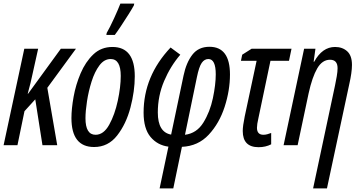

<svg xmlns="http://www.w3.org/2000/svg" viewBox="-20 -807 2001 1067"><path d="M77 0 116 -189 176 -255 216 0H298L243 -319L402 -536H318L136 -286H134Q143 -319 149.5 -345.5Q156 -372 160 -392L192 -536H115L0 0Z M618 -613Q631 -630 652.5 -662.5Q674 -695 694.5 -727.5Q715 -760 724 -777L726 -787H649Q638 -758 614 -705.5Q590 -653 573 -624L571 -613ZM729 -383Q729 -546 605 -546Q542 -546 498.5 -504.5Q455 -463 428 -399.5Q401 -336 389 -269Q377 -202 377 -151Q377 10 503 10Q581 10 631 -54Q681 -118 705 -209.5Q729 -301 729 -383ZM455 -150Q455 -189 463.5 -244.5Q472 -300 489 -354Q506 -408 532.5 -443.5Q559 -479 595 -479Q651 -479 651 -385Q651 -324 634.5 -247Q618 -170 587 -114Q556 -58 511 -58Q455 -58 455 -150Z M943 240 991 9Q1081 5 1140 -58.5Q1199 -122 1228.5 -213.5Q1258 -305 1258 -393Q1258 -547 1144 -547Q1083 -547 1049 -503Q1015 -459 1000 -387L931 -59Q857 -72 857 -182Q857 -274 892 -356.5Q927 -439 982 -503L928 -543Q778 -384 778 -181Q778 -92 816.5 -46Q855 0 916 8L867 240ZM1074 -377Q1086 -436 1101 -457.5Q1116 -479 1138 -479Q1179 -479 1179 -394Q1179 -337 1163 -261Q1147 -185 1110 -125.5Q1073 -66 1008 -58Z M1487 -5V-68Q1477 -64 1465.5 -61Q1454 -58 1444 -58Q1408 -58 1408 -97Q1408 -116 1416 -150L1483 -469H1586L1600 -536H1378L1326 -503L1319 -469H1406L1340 -160Q1329 -107 1329 -79Q1329 11 1417 11Q1456 11 1487 -5Z M1797 240 1922 -344Q1928 -370 1932 -397.5Q1936 -425 1936 -446Q1936 -498 1909.5 -522Q1883 -546 1842 -546Q1771 -546 1726 -464H1723L1733 -536H1670L1556 0H1634L1695 -288Q1715 -379 1743 -427Q1771 -475 1814 -475Q1856 -475 1856 -428Q1856 -409 1851.5 -383Q1847 -357 1842 -333L1720 240Z"/></svg>

Font: Noto Sans Display Condensed
Style: Italic
Weight: 400
Width: 3
Designer: Monotype Design team
Foundry: Monotype Imaging Inc.
Version: 1.000